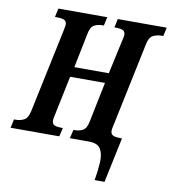

<svg xmlns="http://www.w3.org/2000/svg" viewBox="-117 -797 970 1091"><g transform="rotate(10 368.5 -252.0)"><path d="M503 210Q513 153 515.5 105.5Q518 58 501 29Q484 0 434 0H323L335 -50H345Q368 -50 389 -61Q410 -72 418 -114L465 -344H264L216 -114Q211 -94 211 -84Q211 -62 226 -56Q241 -50 263 -50H274L262 0H-19L-8 -50H3Q28 -50 49.5 -61Q71 -72 80 -113L182 -596Q184 -610 186 -618Q188 -626 188 -630Q188 -652 172 -658Q156 -664 130 -664H120L131 -714H413L402 -664H392Q367 -664 346.5 -653Q326 -642 318 -600L278 -402H477L520 -599Q522 -609 524 -617.5Q526 -626 526 -630Q526 -652 511 -658Q496 -664 474 -664H463L474 -714H756L745 -664H735Q709 -664 686.5 -653Q664 -642 656 -600L555 -118Q549 -94 549 -84Q549 -65 561.5 -58Q574 -51 594 -51L615 -50L560 210Z"/></g></svg>

Font: Noto Serif ExtraCondensed
Style: Bold Italic
Weight: 700
Width: 2
Italic angle: -12°
Designer: Monotype Design Team
Foundry: Monotype Imaging Inc.
Version: Version 2.013; ttfautohint (v1.8.4.7-5d5b)